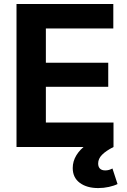

<svg xmlns="http://www.w3.org/2000/svg" viewBox="-20 -748 647 977"><path d="M64 0V-727.5H556.6V-603H213.4V-428.7H530.8V-306.2H213.4V-124.5H557.6V0ZM480 209Q421.9 209 386 182.4Q350.1 155.8 350.1 106.9Q350.1 72.3 368.9 41.7Q387.7 11.2 420.9 -12.2L557.6 0Q519 19.5 499.3 39.6Q479.5 59.6 479.5 84Q479.5 100.6 488.5 109.9Q497.6 119.1 515.6 119.1Q525.9 119.1 534.9 116.5Q543.9 113.8 552.2 109.4L578.1 188.5Q560.5 197.3 534.2 203.1Q507.8 209 480 209Z"/></svg>

Font: Inter 17pt
Style: Bold
Weight: 700
Version: Version 4.001;git-66647c0bb